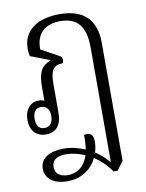

<svg xmlns="http://www.w3.org/2000/svg" viewBox="-89 -618 708 929"><g transform="rotate(-10 265.0 -153.5)"><path d="M166 248C238 248 288 210 312 159C342 179 370 205 394 240H414L446 197V-382C446 -497 386 -555 268 -555C155 -555 88 -503 88 -418C88 -406 89 -393 92 -380L186 -344V-341C138 -324 124 -290 124 -222V-155C116 -159 106 -161 96 -161C59 -161 27 -132 27 -77C27 -24 57 7 104 7C153 7 181 -25 181 -86V-226C181 -293 196 -318 241 -318C245 -321 247 -328 247 -335C247 -344 243 -351 233 -356L147 -403C146 -478 187 -521 266 -521C349 -521 389 -474 389 -371V191H386C369 170 347 151 322 134C327 117 330 99 330 81C330 48 317 34 284 41C285 68 283 92 280 112C247 98 211 89 175 89C110 89 59 114 59 168C59 220 105 248 166 248ZM102 -25C76 -25 62 -43 62 -76C62 -110 76 -128 102 -128C129 -128 144 -110 144 -77C144 -43 128 -25 102 -25ZM112 169C112 137 134 118 181 118C209 118 242 125 274 139C255 198 215 219 174 219C135 219 112 201 112 169Z"/></g></svg>

Font: Noto Serif Thai Condensed Light
Style: Regular
Weight: 300
Width: 3
Designer: Monotype Design Team
Foundry: Monotype Imaging Inc.
Version: Version 2.002